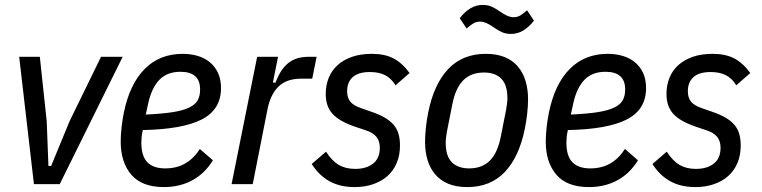

<svg xmlns="http://www.w3.org/2000/svg" viewBox="-20 -749 3099 781"><path d="M118 0 58 -518H142L170 -256L177 -74H188L263 -256L391 -518H479L223 0Z M647 12Q557 12 514 -38.5Q471 -89 471 -173Q471 -199 474.5 -231Q478 -263 484 -292Q508 -408 569 -469Q630 -530 723 -530Q756 -530 784.5 -521.5Q813 -513 834 -495.5Q855 -478 867 -452Q879 -426 879 -391Q879 -303 800.5 -263Q722 -223 561 -220Q557 -203 556 -190.5Q555 -178 555 -168Q555 -114 579.5 -89Q604 -64 652 -64Q699 -64 734 -84.5Q769 -105 793 -143L846 -97Q813 -43 762 -15.5Q711 12 647 12ZM714 -457Q660 -457 628.5 -424.5Q597 -392 583 -329L573 -283Q638 -286 680.5 -292.5Q723 -299 748.5 -311Q774 -323 784 -341Q794 -359 794 -385Q794 -457 714 -457Z M922 0 1026 -518H1111L1090 -413H1101Q1120 -466 1152 -492Q1184 -518 1235 -518H1268L1250 -429H1205Q1146 -429 1113 -397Q1080 -365 1068 -304L1008 0Z M1423 12Q1362 12 1319 -12.5Q1276 -37 1248 -82L1306 -132Q1331 -94 1358.5 -78Q1386 -62 1425 -62Q1470 -62 1497.5 -83.5Q1525 -105 1525 -148Q1525 -175 1511.5 -192Q1498 -209 1468 -219L1426 -233Q1361 -255 1333 -285.5Q1305 -316 1305 -367Q1305 -402 1317 -432Q1329 -462 1352.5 -483.5Q1376 -505 1411 -517.5Q1446 -530 1493 -530Q1545 -530 1580.5 -511.5Q1616 -493 1646 -452L1589 -402Q1571 -431 1546 -443.5Q1521 -456 1485 -456Q1438 -456 1415 -435.5Q1392 -415 1392 -378Q1392 -352 1404.5 -336Q1417 -320 1449 -309L1492 -294Q1524 -283 1546 -270Q1568 -257 1581.5 -241Q1595 -225 1601 -204.5Q1607 -184 1607 -157Q1607 -117 1593.5 -85.5Q1580 -54 1555.5 -32.5Q1531 -11 1497 0.5Q1463 12 1423 12Z M1881 12Q1836 12 1803.5 -1.5Q1771 -15 1750 -40Q1729 -65 1719 -98.5Q1709 -132 1709 -173Q1709 -199 1712.5 -231Q1716 -263 1722 -292Q1745 -407 1803.5 -468.5Q1862 -530 1956 -530Q2001 -530 2033.5 -516.5Q2066 -503 2087 -478Q2108 -453 2118 -419Q2128 -385 2128 -345Q2128 -319 2124.5 -287Q2121 -255 2115 -226Q2092 -111 2033.5 -49.5Q1975 12 1881 12ZM1888 -64Q1941 -64 1972.5 -95.5Q2004 -127 2017 -193L2039 -304Q2041 -316 2042.5 -328Q2044 -340 2044 -350Q2044 -404 2019 -429Q1994 -454 1949 -454Q1896 -454 1864.5 -422.5Q1833 -391 1820 -325L1798 -214Q1796 -202 1794.5 -190Q1793 -178 1793 -168Q1793 -114 1818 -89Q1843 -64 1888 -64ZM2059 -611Q2037 -611 2021 -618.5Q2005 -626 1991 -636Q1971 -650 1958 -655.5Q1945 -661 1933 -661Q1917 -661 1905 -653.5Q1893 -646 1878 -633L1850 -675Q1892 -729 1943 -729Q1965 -729 1981 -721.5Q1997 -714 2011 -704Q2031 -690 2044 -684.5Q2057 -679 2069 -679Q2085 -679 2097 -686.5Q2109 -694 2124 -707L2152 -665Q2110 -611 2059 -611Z M2376 12Q2286 12 2243 -38.5Q2200 -89 2200 -173Q2200 -199 2203.5 -231Q2207 -263 2213 -292Q2237 -408 2298 -469Q2359 -530 2452 -530Q2485 -530 2513.5 -521.5Q2542 -513 2563 -495.5Q2584 -478 2596 -452Q2608 -426 2608 -391Q2608 -303 2529.5 -263Q2451 -223 2290 -220Q2286 -203 2285 -190.5Q2284 -178 2284 -168Q2284 -114 2308.5 -89Q2333 -64 2381 -64Q2428 -64 2463 -84.5Q2498 -105 2522 -143L2575 -97Q2542 -43 2491 -15.5Q2440 12 2376 12ZM2443 -457Q2389 -457 2357.5 -424.5Q2326 -392 2312 -329L2302 -283Q2367 -286 2409.5 -292.5Q2452 -299 2477.5 -311Q2503 -323 2513 -341Q2523 -359 2523 -385Q2523 -457 2443 -457Z M2809 12Q2748 12 2705 -12.5Q2662 -37 2634 -82L2692 -132Q2717 -94 2744.5 -78Q2772 -62 2811 -62Q2856 -62 2883.5 -83.5Q2911 -105 2911 -148Q2911 -175 2897.5 -192Q2884 -209 2854 -219L2812 -233Q2747 -255 2719 -285.5Q2691 -316 2691 -367Q2691 -402 2703 -432Q2715 -462 2738.5 -483.5Q2762 -505 2797 -517.5Q2832 -530 2879 -530Q2931 -530 2966.5 -511.5Q3002 -493 3032 -452L2975 -402Q2957 -431 2932 -443.5Q2907 -456 2871 -456Q2824 -456 2801 -435.5Q2778 -415 2778 -378Q2778 -352 2790.5 -336Q2803 -320 2835 -309L2878 -294Q2910 -283 2932 -270Q2954 -257 2967.5 -241Q2981 -225 2987 -204.5Q2993 -184 2993 -157Q2993 -117 2979.5 -85.5Q2966 -54 2941.5 -32.5Q2917 -11 2883 0.5Q2849 12 2809 12Z"/></svg>

Font: IBM Plex Sans Condensed Text
Style: Italic
Weight: 450
Width: 3
Italic angle: -11°
Designer: Mike Abbink, Paul van der Laan, Pieter van Rosmalen
Foundry: Bold Monday
Version: Version 1.1